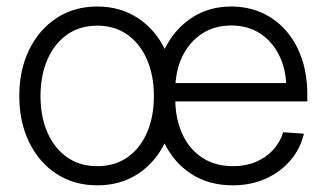

<svg xmlns="http://www.w3.org/2000/svg" viewBox="-20 -552 990 583"><path d="M275.4 10.7Q205.1 10.7 151.9 -23.9Q98.6 -58.6 68.6 -119.9Q38.6 -181.2 38.6 -260.3Q38.6 -339.8 68.6 -401.1Q98.6 -462.4 151.9 -497.3Q205.1 -532.2 275.4 -532.2Q345.2 -532.2 398.4 -497.3Q451.7 -462.4 481.4 -401.1Q511.2 -339.8 511.2 -260.3Q511.2 -181.2 481.4 -119.9Q451.7 -58.6 398.7 -23.9Q345.7 10.7 275.4 10.7ZM275.4 -47.4Q328.6 -47.4 367.2 -74.5Q405.8 -101.6 426.5 -149.7Q447.3 -197.8 447.3 -260.3Q447.3 -322.8 426.5 -370.8Q405.8 -418.9 367.2 -446.5Q328.6 -474.1 275.4 -474.1Q222.2 -474.1 183.6 -446.8Q145 -419.4 124 -371.1Q103 -322.8 103 -260.3Q103 -197.8 124 -149.7Q145 -101.6 183.6 -74.5Q222.2 -47.4 275.4 -47.4ZM687 10.7Q613.8 10.7 560.3 -24.2Q506.8 -59.1 477.8 -120.4Q448.7 -181.6 448.7 -259.8Q448.7 -338.9 478.5 -400.4Q508.3 -461.9 560.8 -497.1Q613.3 -532.2 682.1 -532.2Q732.4 -532.2 774.7 -513.4Q816.9 -494.6 847.9 -459.5Q878.9 -424.3 896 -375.2Q913.1 -326.2 913.1 -265.6V-244.1H484.4V-299.8H877L849.6 -281.2Q849.6 -338.4 828.6 -382.1Q807.6 -425.8 770 -450.2Q732.4 -474.6 682.1 -474.6Q631.3 -474.6 593 -449.5Q554.7 -424.3 533.4 -380.1Q512.2 -335.9 512.2 -277.8V-252Q512.2 -191.9 533.4 -145.5Q554.7 -99.1 594 -73.2Q633.3 -47.4 687.5 -47.4Q726.1 -47.4 757.1 -60.5Q788.1 -73.7 809.3 -96.9Q830.6 -120.1 839.8 -150.4L902.8 -146Q892.1 -100.1 861.6 -64.7Q831.1 -29.3 786.4 -9.3Q741.7 10.7 687 10.7Z"/></svg>

Font: Inter 28pt Light
Style: Regular
Weight: 300
Designer: Rasmus Andersson
Foundry: rsms
Version: Version 4.001;git-66647c0bb